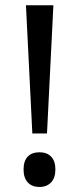

<svg xmlns="http://www.w3.org/2000/svg" viewBox="-20 -809 309 748"><path d="M163.1 -289.1H106L81.1 -788.6H188ZM133.8 -215.8Q163.1 -215.8 179.4 -198.5Q195.8 -181.2 195.8 -148.9Q195.8 -116.2 179 -98.4Q162.1 -80.6 133.8 -80.6Q105 -80.6 88.4 -98.1Q71.8 -115.7 71.8 -148.9Q71.8 -181.6 87.9 -198.7Q104 -215.8 133.8 -215.8Z"/></svg>

Font: Noto Sans Kannada UI
Style: Regular
Weight: 400
Designer: Monotype Design Team
Foundry: Monotype Imaging Inc.
Version: Version 1.04